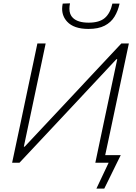

<svg xmlns="http://www.w3.org/2000/svg" viewBox="-20 -973 814 1148"><path d="M509 -800Q421.5 -800 381.5 -843.5Q351.5 -876 351.5 -920.5Q351.5 -935 355 -951.5L398.5 -953Q395 -936 395 -921Q395 -886 416 -866Q445.5 -837.5 510 -837.5Q574.5 -837.5 607 -865.8Q639.5 -894 652 -951.5H695Q685.5 -907.5 664.5 -873.2Q643.5 -839 605.8 -819.5Q568 -800 509 -800ZM52.5 0Q65 -59.5 77 -115.5Q89 -171.5 103 -237.5L152.5 -472.5Q167 -540 179 -596.5Q191 -653 203.5 -713H253Q240.5 -653.5 228.5 -596.8Q216.5 -540 202 -472.5L122.5 -96H127.5L353 -336.5Q438 -427.5 526 -521.5Q614 -615.5 705.5 -713H750.5Q738 -654.5 726 -597.5Q714 -540 699.5 -472L650 -237.5Q638.5 -184.5 629 -138.5L609 -45.5H702Q689 -19.5 676.5 6Q664 31.5 652 56L628 105Q615.5 129.5 603.5 154.5H556.5L629.5 0H550Q562.5 -60.5 574.5 -116.5Q586.5 -172 600 -237.5L681 -619H676L446.5 -373.5Q342 -262 258 -172.2Q174 -82.5 96.5 0Z"/></svg>

Font: Heraclito ExtraLight
Style: Italic
Weight: 200
Italic angle: -12°
Designer: Kostas Bartsokas (font) & Cristiano Sobral (main changes)
Foundry: Kostas Bartsokas (font) & Cristiano Sobral (main changes)
Version: Version 1.00;July 8, 2020;FontCreator 13.0.0.2655 64-bit